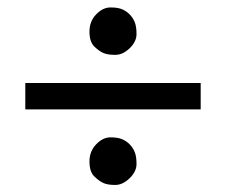

<svg xmlns="http://www.w3.org/2000/svg" viewBox="-20 -599 620 526"><path d="M282.7 -222.7Q303.2 -222.7 314.9 -217.5Q326.7 -212.4 335.4 -203.4Q344.2 -194.3 349.1 -182.4Q354 -170.4 354 -149.7Q354 -128.9 335 -110.6Q315.9 -92.3 295.9 -92.3Q275.4 -92.3 263.7 -97.4Q252 -102.5 238.5 -115.5Q225.1 -128.4 225.1 -156.5Q225.1 -184.6 243.4 -203.6Q261.7 -222.7 282.7 -222.7ZM282.7 -578.6Q303.2 -578.6 314.9 -573.5Q326.7 -568.4 335.4 -559.3Q344.2 -550.3 349.1 -538.3Q354 -526.4 354 -505.6Q354 -484.9 335.2 -466.8Q316.4 -448.7 295.9 -448.7Q275.4 -448.7 263.7 -453.6Q252 -458.5 238.5 -471.4Q225.1 -484.4 225.1 -512.5Q225.1 -540.5 243.4 -559.6Q261.7 -578.6 282.7 -578.6ZM49.3 -371.6H529.8V-299.3H49.3Z"/></svg>

Font: Lato-Medium
Style: Regular
Weight: 500
Designer: Lukasz Dziedzic
Foundry: tyPoland Lukasz Dziedzic
Version: Version 2.006; 2014-01-15